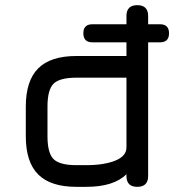

<svg xmlns="http://www.w3.org/2000/svg" viewBox="-20 -724 688 744"><path d="M276 0Q176 0 128 -48Q80 -96 80 -196V-311Q80 -411 128 -459Q176 -507 276 -507H470V-560H338Q303 -560 303 -595Q303 -630 338 -630H470V-662Q470 -704 512 -704Q554 -704 554 -662V-630H600Q635 -630 635 -595Q635 -560 600 -560H554V-42Q554 0 512 0Q470 0 470 -42V-49Q421 0 314 0ZM314 -84Q383 -84 426.5 -101.5Q470 -119 470 -153V-423H276Q211 -423 187.5 -399.5Q164 -376 164 -311V-196Q164 -131 187.5 -107.5Q211 -84 276 -84Z"/></svg>

Font: Jura
Style: Bold
Weight: 700
Designer: Daniel Johnson, Alexei Vanyashin
Foundry: Daniel Johnson
Version: Version 5.103